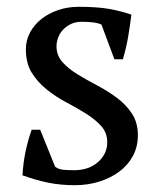

<svg xmlns="http://www.w3.org/2000/svg" viewBox="-20 -532 473 564"><path d="M46 0ZM295 -114Q295 -142 277.5 -161.5Q260 -181 233 -198Q206 -215 175.5 -231Q145 -247 118 -268.5Q91 -290 73.5 -318Q56 -346 56 -387Q56 -414 68.5 -437Q81 -460 102 -476.5Q123 -493 151 -502.5Q179 -512 211 -512Q265 -512 299.5 -506Q334 -500 366 -489Q362 -457 356.5 -424.5Q351 -392 341 -358H316L278 -460Q266 -465 251 -466.5Q236 -468 220 -468Q202 -468 188.5 -461.5Q175 -455 165.5 -445Q156 -435 151 -422Q146 -409 146 -396Q146 -369 163.5 -349.5Q181 -330 208 -313.5Q235 -297 265.5 -281Q296 -265 323 -245Q350 -225 367.5 -198.5Q385 -172 385 -135Q385 -101 370.5 -74Q356 -47 330.5 -28Q305 -9 271.5 1.5Q238 12 200 12Q157 12 121 4.5Q85 -3 46 -17Q48 -53 55 -86.5Q62 -120 73 -151H98L142 -42Q153 -34 168.5 -33Q184 -32 197 -32Q241 -32 268 -56Q295 -80 295 -114Z"/></svg>

Font: PT Serif
Style: Regular
Weight: 400
Designer: A.Korolkova, O.Umpeleva, V.Yefimov
Foundry: ParaType Ltd
Version: Version 1.000W OFL; ttfautohint (v1.6)